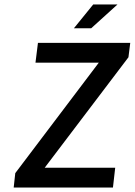

<svg xmlns="http://www.w3.org/2000/svg" viewBox="-20 -840 600 855"><path d="M483 -5 493 -93H179L552 -585L560 -649H149L138 -561H420L48 -69L41 -5ZM395 -820 309 -714H386L503 -820Z"/></svg>

Font: Falling Sky
Style: LightObl
Weight: 400
Designer: Paul D. Hunt
Foundry: Adobe Systems Incorporated
Version: Version 1.02